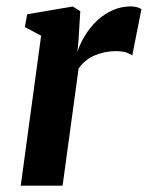

<svg xmlns="http://www.w3.org/2000/svg" viewBox="-20 -588 468 608"><path d="M45.7 0 110.2 -475 58.6 -502.4 66.3 -542.9 210.5 -567.4 234.3 -552.6 228.7 -462.1 225.2 -424.2Q233.7 -450.2 249.4 -475.8Q265 -501.4 286.9 -522.2Q308.8 -542.9 336 -555.3Q363.2 -567.7 394.4 -567.7Q405.9 -567.7 414.9 -564.9Q423.9 -562.2 427.9 -558.9L398.8 -412.2Q394.8 -416.2 381.6 -421.2Q368.3 -426.1 346.6 -426.1Q329.8 -426.1 312.7 -422.7Q295.7 -419.2 279.9 -412.5Q264.1 -405.8 251.1 -395.2Q238.1 -384.6 228.8 -370.4L178.2 0Z"/></svg>

Font: Merriweather Light
Style: Italic
Weight: 300
Italic angle: -7.8°
Designer: Eben Sorkin
Foundry: Eben Sorkin
Version: Version 2.101